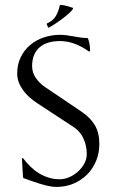

<svg xmlns="http://www.w3.org/2000/svg" viewBox="-20 -737 466 768"><path d="M219.2 -572.8Q194.8 -572.8 174.6 -566.9Q154.3 -561 139.6 -548.8Q125 -536.6 116.7 -517.6Q108.4 -498.5 108.4 -472.7Q108.4 -446.3 123.5 -424.8Q138.7 -403.3 159.7 -389.2L306.6 -290Q342.3 -265.6 359.9 -235.4Q377.4 -205.1 377.4 -161.1Q377.4 -124.5 364.3 -93Q351.1 -61.5 328.1 -38.6Q305.2 -15.6 273.7 -2.4Q242.2 10.7 205.6 10.7Q191.4 10.7 174.1 7.1Q156.7 3.4 138.9 -2.2Q121.1 -7.8 103.8 -13.9Q86.4 -20 73.2 -24.9Q72.3 -26.4 71.5 -37.4Q70.8 -48.3 70.1 -62Q69.3 -75.7 68.6 -87.6Q67.9 -99.6 67.9 -103L69.3 -105L72.8 -103.5Q86.4 -85.4 102.3 -70.1Q118.2 -54.7 136.2 -43.7Q154.3 -32.7 174.8 -26.4Q195.3 -20 218.8 -20Q237.8 -20 257.1 -28.3Q276.4 -36.6 292 -50.8Q307.6 -64.9 317.4 -83Q327.1 -101.1 327.1 -121.1Q327.1 -152.3 314.5 -181.6Q301.8 -210.9 274.9 -228.5L126 -326.2Q111.3 -335.9 97.4 -348.4Q83.5 -360.8 72.8 -375.5Q62 -390.1 55.4 -407Q48.8 -423.8 48.8 -442.9Q48.8 -479 62.7 -507.8Q76.7 -536.6 100.3 -556.6Q124 -576.7 155 -587.2Q186 -597.7 220.2 -597.7Q233.9 -597.7 247.8 -595.7Q261.7 -593.8 275.1 -591.3Q288.6 -588.9 302.2 -586.9Q315.9 -585 330.1 -585L332 -583Q336.4 -571.3 338.4 -558.8Q340.3 -546.4 340.3 -533.7L338.4 -531.2H335.4Q310.1 -549.8 280.5 -561.3Q251 -572.8 219.2 -572.8ZM168.5 -643.6Q192.9 -654.3 203.6 -673.3Q214.4 -692.4 219.7 -717.3Q233.4 -717.3 246.3 -713.4Q259.3 -709.5 272 -705.6L272.5 -703.6Q270.5 -696.8 257.6 -685.1Q244.6 -673.3 228.5 -661.4Q212.4 -649.4 197 -639.4Q181.6 -629.4 174.3 -626L172.4 -627.4L167 -639.6V-641.6Z"/></svg>

Font: CAT Linz
Style: Regular
Weight: 400
Designer: Peter Wiegel
Foundry: Peter Wiegel
Version: Version 1.08